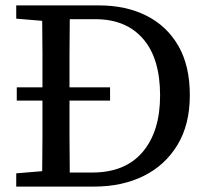

<svg xmlns="http://www.w3.org/2000/svg" viewBox="-20 -690 769 710"><path d="M387 -318H237Q237 -248 237 -182.5Q237 -117 238 -52H321Q443 -52 507.5 -128Q572 -204 572 -337Q572 -474 509 -546.5Q446 -619 333 -619H238Q237 -555 237 -491Q237 -427 237 -367H387ZM40 -621V-670H346Q446 -670 521.5 -632Q597 -594 639.5 -520.5Q682 -447 682 -338Q682 -230 636.5 -154.5Q591 -79 511.5 -39.5Q432 0 328 0H40V-49L136 -57Q137 -120 137 -185Q137 -250 137 -318H42V-367H137Q137 -433 137 -494Q137 -555 136 -613Z"/></svg>

Font: Source Serif 4 SmText
Style: Regular
Weight: 400
Designer: Frank Grießhammer
Foundry: Adobe
Version: Version 4.005;hotconv 1.1.0;makeotfexe 2.6.0